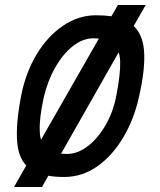

<svg xmlns="http://www.w3.org/2000/svg" viewBox="-20 -693 640 767"><path d="M148 54H36L85 -32Q54 -64 49 -123Q42 -195 65 -313Q83 -404 126.5 -476Q170 -548 231.5 -590Q293 -632 364 -632Q398 -632 425 -628L451 -673H562L514 -589Q549 -556 555 -495Q562 -423 535 -305Q515 -215 471.5 -142.5Q428 -70 368 -28Q308 14 236 14Q201 14 173 9ZM247 -78Q290 -78 330.5 -109Q371 -140 402 -193.5Q433 -247 445 -313Q462 -400 460 -450Q459 -469 454 -484L224 -79Q235 -78 247 -78ZM144 -135 375 -539Q364 -540 353 -540Q311 -540 271.5 -509Q232 -478 201.5 -425Q171 -372 155 -305Q136 -218 139 -169Q139 -150 144 -135Z"/></svg>

Font: Victor Mono Thin
Style: Bold Italic
Weight: 700
Italic angle: -12°
Monospace: yes
Version: Version 1.561;gftools[0.9.30]